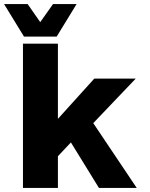

<svg xmlns="http://www.w3.org/2000/svg" viewBox="-52 -925 738 945"><path d="M61 0V-710H233V-340L412 -538H616L407 -319L621 0H435L297 -224L233 -156V0ZM-32 -905H84L146 -816L209 -905H325L227 -745H66Z"/></svg>

Font: Geist ExtBd
Style: Regular
Weight: 400
Designer: Basement.studio, Andrés Briganti, Mateo Zaragoza
Foundry: Basement.studio, Vercel, Andrés Briganti, Guido Ferreyra, Mateo Zaragoza
Version: Version 1.401